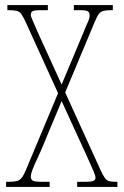

<svg xmlns="http://www.w3.org/2000/svg" viewBox="-20 -734 487 754"><path d="M4 0V-20H10Q32 -20 44 -22.5Q56 -25 64.5 -35Q73 -45 82 -67L208 -368L81 -647Q71 -669 63.5 -679Q56 -689 45 -691.5Q34 -694 13 -694H9V-714H168V-694H140Q113 -694 107 -689.5Q101 -685 101 -676Q101 -669 109.5 -650.5Q118 -632 128 -608L222 -402L308 -607Q317 -630 324.5 -646Q332 -662 332 -674Q332 -683 326.5 -688.5Q321 -694 295 -694H270V-714H423V-694H417Q398 -694 387 -691.5Q376 -689 368.5 -679.5Q361 -670 352 -648L236 -371L374 -68Q384 -46 391.5 -35.5Q399 -25 409 -22.5Q419 -20 437 -20H441V0H283V-20H313Q342 -20 348.5 -24.5Q355 -29 355 -36Q355 -44 347 -62.5Q339 -81 321 -121L222 -337L141 -143Q124 -107 115.5 -87Q107 -67 104 -57Q101 -47 101 -40Q101 -30 108 -25Q115 -20 145 -20H175V0Z"/></svg>

Font: Noto Serif Khmer ExtraCondensed Thin
Style: Regular
Weight: 100
Width: 2
Designer: Danh Hong and the Monotype Design Team
Foundry: Monotype Imaging Inc.
Version: Version 2.004; ttfautohint (v1.8.4.7-5d5b)